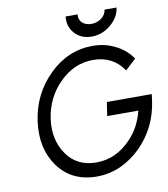

<svg xmlns="http://www.w3.org/2000/svg" viewBox="-97 -981 941 1074"><g transform="rotate(-10 374.0 -444.0)"><path d="M349 -900Q342 -845 377 -805Q413 -764 474 -764Q535 -764 583 -805Q631 -845 638 -900H570Q566 -871 542 -853Q516 -834 484 -834Q452 -834 432 -853Q413 -871 417 -900ZM469 -712Q328 -712 221 -607Q114 -502 93 -350Q72 -198 148 -93Q225 12 367 12Q438 12 503 -17Q535 -32 564.5 -52.5Q594 -73 620 -99Q722 -203 743 -350L748 -389H493L481 -311H658Q647 -266 626.5 -227Q606 -188 575 -156Q490 -66 378 -66Q268 -66 210 -149Q151 -233 167 -350Q184 -469 266 -551Q349 -634 457 -634Q570 -634 630 -544L691 -601Q673 -627 649.5 -647.5Q626 -668 597 -682Q568 -697 536.5 -704.5Q505 -712 469 -712Z"/></g></svg>

Font: Unageo
Style: Regular-Italic
Weight: 400
Designer: Richard Sepsi
Foundry: Richard Sepsi
Version: Version 2.000